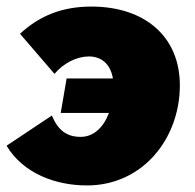

<svg xmlns="http://www.w3.org/2000/svg" viewBox="-20 -551 593 585"><path d="M245 14C415 14 528 -129 528 -291C528 -439 422 -531 258 -531C170 -531 100 -503 41 -448L146 -326C174 -359 214 -379 251 -379C286 -379 316 -359 324 -312H183L165 -207H312C296 -164 266 -134 226 -134C183 -134 157 -154 138 -199L0 -107C51 -22 150 14 245 14Z"/></svg>

Font: Fixel Display 20240404 Black
Style: Italic
Weight: 900
Italic angle: -10°
Designer: AlfaBravo + MacPaw
Foundry: Kyrylo Tkachov, Marchela Mozhyna, Serhii Makarenko, Maria Weinstein, Zakhar Kryvoshyya
Version: Version 1.211;Glyphs 3.2 (3225)